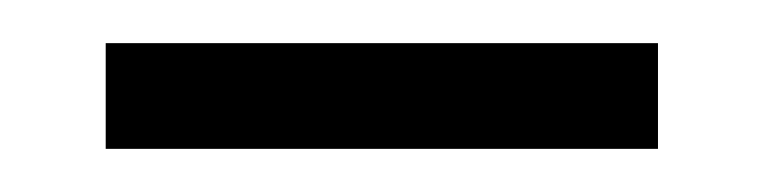

<svg xmlns="http://www.w3.org/2000/svg" viewBox="-20 -370 354 89"><path d="M29 -301H285V-350H29Z"/></svg>

Font: Maitree Light
Style: Regular
Weight: 300
Designer: CadsonDemak Team
Foundry: CadsonDemak
Version: Version 1.000;PS 001.000;hotconv 1.0.88;makeotf.lib2.5.64775